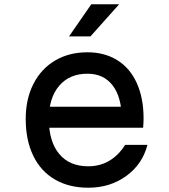

<svg xmlns="http://www.w3.org/2000/svg" viewBox="-20 -860 790 896"><path d="M585 -362 548 -305Q548 -406 506 -461Q464 -516 388 -516Q304 -516 256 -459.5Q208 -403 208 -305Q208 -200 256 -142Q304 -84 392 -84Q447 -84 490.5 -110Q534 -136 564 -184H668Q645 -94 569.5 -39Q494 16 392 16Q302 16 236 -22.5Q170 -61 135 -133.5Q100 -206 100 -305Q100 -398 136 -468.5Q172 -539 237 -577.5Q302 -616 388 -616Q468 -616 527.5 -579Q587 -542 618.5 -472Q650 -402 650 -307Q650 -292 648 -264H185V-362ZM406 -840H536L402 -690H302Z"/></svg>

Font: Martian Mono Custom sWd Rg
Style: Regular
Weight: 400
Width: 6
Monospace: yes
Designer: Alex Havermale
Foundry: Evil Martians
Version: Version 1.000